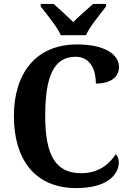

<svg xmlns="http://www.w3.org/2000/svg" viewBox="-20 -951 666 981"><path d="M291 -771H419C439 -816 493 -880 522 -918V-931H456C430 -907 382 -867 354 -838C326 -867 280 -907 254 -931H188V-918C217 -880 271 -816 291 -771ZM369 10C537 10 587 -66 587 -121C587 -137 581 -155 572 -163C540 -117 490 -66 394 -66C261 -66 211 -163 211 -358C211 -551 250 -661 366 -661C445 -661 470 -589 470 -524C547 -524 588 -559 588 -608C588 -672 517 -724 374 -724C162 -724 51 -575 51 -358C51 -137 158 10 369 10Z"/></svg>

Font: Noto Serif Ethiopic SemiCondensed
Style: Bold
Weight: 700
Width: 4
Designer: Monotype Design Team
Foundry: Monotype Imaging Inc.
Version: Version 2.102